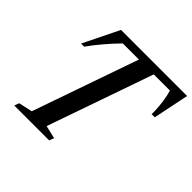

<svg xmlns="http://www.w3.org/2000/svg" viewBox="-186 -948 1134 1134"><g transform="rotate(45 381.0 -381.0)"><path d="M79.5 0 90.5 -30 176.5 -49 408 -712.5H273.5Q233 -671.5 193.8 -625.2Q154.5 -579 125.5 -537.5H99.5L209.5 -761.5H761.5L715.5 -537.5H689Q689.5 -545.5 689.2 -553.8Q689 -562 689 -569Q687.5 -605 682.2 -642Q677 -679 667 -712.5H532L300.5 -49L382 -30L371 0Z"/></g></svg>

Font: Libre Caslon Condensed SemiBold Italic
Style: Regular
Weight: 600
Italic angle: -22.583°
Designer: Pablo Impallari, Rodrigo Fuenzalida, Katja Schimmel, Ertekin Erdin
Foundry: Pablo Impallari, Rodrigo Fuenzalida
Version: Version 2.000; ttfautohint (v1.8.4.7-5d5b);gftools[0.9.33]